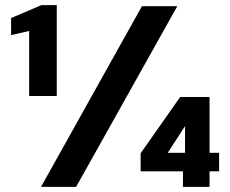

<svg xmlns="http://www.w3.org/2000/svg" viewBox="-20 -724 891 744"><path d="M93 -352V-604L23 -588V-654L140 -704H200V-352ZM139 0 530 -700H667L275 0ZM689 0V-60H525V-130L678 -348H792V-132H829V-60H792V0ZM630 -132H697V-235Z"/></svg>

Font: DM Sans 16pt ExtraBold
Style: Regular
Weight: 800
Version: Version 4.004;gftools[0.9.30]